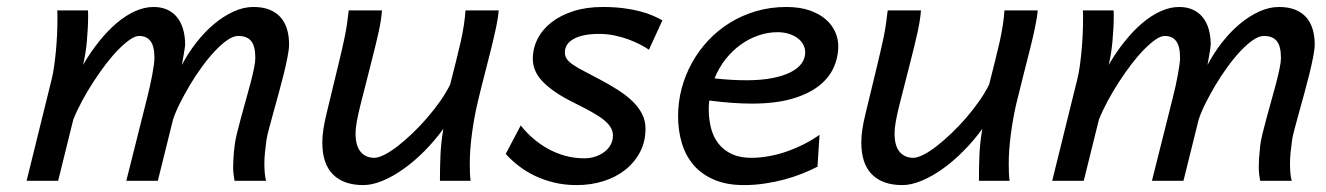

<svg xmlns="http://www.w3.org/2000/svg" viewBox="-20 -518 3798 550"><path d="M651.9 0Q650.4 -7.8 649.2 -17.3Q647.9 -26.9 647.9 -37.6Q647.9 -51.8 648.9 -67.1Q649.9 -82.5 651.9 -99.1Q653.3 -113.3 658.4 -134.5Q663.6 -155.8 670.2 -180.2Q676.8 -204.6 684.1 -230.5Q691.4 -256.3 697.5 -279.5Q703.6 -302.7 707.5 -321.8Q711.4 -340.8 711.4 -351.6Q711.4 -385.7 699.5 -400.4Q687.5 -415 662.6 -415Q648.4 -415 631.1 -403.1Q613.8 -391.1 595.5 -371.6Q577.1 -352.1 558.6 -326.7Q540 -301.3 524.2 -274.7Q508.3 -248 495.4 -222.2Q482.4 -196.3 475.6 -175.3L432.1 0H341.8L401.4 -237.3Q405.8 -254.9 409.7 -272.2Q413.6 -289.6 416.3 -304.7Q418.9 -319.8 420.7 -332Q422.4 -344.2 422.4 -351.6Q422.4 -385.7 411.1 -400.4Q399.9 -415 378.4 -415Q367.2 -415 352.1 -404.5Q336.9 -394 319.3 -376.2Q301.8 -358.4 283.4 -334.5Q265.1 -310.5 247.8 -283.9Q230.5 -257.3 215.3 -229.2Q200.2 -201.2 189.9 -175.3L146.5 0H56.2L127.9 -290.5Q131.8 -306.2 134.8 -326.4Q137.7 -346.7 139.9 -369.4Q142.1 -392.1 143.3 -415.8Q144.5 -439.5 144.5 -461.4V-475.1Q144.5 -481.9 144 -488.3H231.9Q232.4 -484.4 232.4 -479.5V-469.2Q232.4 -454.6 231.4 -436.3Q230.5 -418 228.8 -399.2Q227.1 -380.4 224.1 -362.8Q221.2 -345.2 217.8 -332Q239.3 -368.7 263.7 -399.2Q288.1 -429.7 314 -451.7Q339.8 -473.6 366.7 -485.8Q393.6 -498 419.9 -498Q442.4 -498 459.2 -490.2Q476.1 -482.4 487.3 -468.5Q498.5 -454.6 504.4 -434.6Q510.3 -414.6 510.3 -390.6Q510.3 -386.7 509 -378.7Q507.8 -370.6 506.3 -361.8Q504.9 -353 503.2 -344.7Q501.5 -336.4 501 -332Q519 -366.2 542.7 -396.5Q566.4 -426.8 593.3 -449.2Q620.1 -471.7 648.9 -484.9Q677.7 -498 705.6 -498Q732.9 -498 752.2 -490.2Q771.5 -482.4 783.9 -468.3Q796.4 -454.1 802.2 -434.3Q808.1 -414.6 808.1 -390.6Q808.1 -377.4 803.7 -355Q799.3 -332.5 792.7 -305.7Q786.1 -278.8 778.1 -249.8Q770 -220.7 762.9 -194.8Q755.9 -168.9 750.2 -147.9Q744.6 -127 743.2 -116.2Q740.7 -97.7 739 -81.3Q737.3 -64.9 737.3 -49.8Q737.3 -36.1 738.3 -23.7Q739.3 -11.2 742.2 0Z M1240.2 0Q1240.2 -36.1 1241.7 -72.5Q1243.2 -108.9 1250 -148.9Q1225.1 -114.7 1195.8 -85.2Q1166.5 -55.7 1136.2 -34.2Q1106 -12.7 1076.2 -0.2Q1046.4 12.2 1020.5 12.2Q964.4 12.2 933.8 -18.3Q903.3 -48.8 903.3 -109.9Q903.3 -128.4 906.5 -148.7Q909.7 -168.9 915.5 -192.9L949.7 -334.5Q955.1 -356.9 959.5 -375.7Q963.9 -394.5 967.5 -412.4Q971.2 -430.2 973.9 -448.5Q976.6 -466.8 979 -488.3H1074.2Q1072.3 -460.9 1064.7 -426.5Q1057.1 -392.1 1044.4 -342.8Q1025.4 -268.6 1012 -215.1Q998.5 -161.6 998.5 -136.7Q998.5 -100.1 1013.2 -83Q1027.8 -65.9 1052.2 -65.9Q1064 -65.9 1081.8 -75Q1099.6 -84 1119.9 -99.9Q1140.1 -115.7 1161.9 -136.5Q1183.6 -157.2 1203.6 -180.4Q1223.6 -203.6 1241 -228.3Q1258.3 -252.9 1269.5 -275.9Q1278.8 -313 1286.4 -342.8Q1293.9 -372.6 1299.6 -397.7Q1305.2 -422.9 1308.6 -444.8Q1312 -466.8 1313.5 -488.3H1408.7Q1407.2 -469.2 1401.4 -441.2Q1395.5 -413.1 1387 -378.7Q1378.4 -344.2 1368.2 -304.7Q1357.9 -265.1 1347.7 -222.2Q1337.9 -180.2 1331.8 -134Q1325.7 -87.9 1325.7 -48.8Q1325.7 -34.7 1326.2 -22.7Q1326.7 -10.7 1328.1 0Z M1838.9 -375.5Q1828.6 -382.8 1813.5 -390.6Q1798.3 -398.4 1779.8 -405.3Q1761.2 -412.1 1740 -416.5Q1718.8 -420.9 1696.3 -420.9Q1650.4 -420.9 1624.3 -407Q1598.1 -393.1 1598.1 -367.7Q1598.1 -356.9 1603.8 -348.9Q1609.4 -340.8 1621.6 -332.5Q1633.8 -324.2 1653.1 -314.2Q1672.4 -304.2 1699.7 -289.6Q1726.6 -275.4 1750.2 -260.3Q1773.9 -245.1 1791.5 -228.3Q1809.1 -211.4 1819.1 -191.9Q1829.1 -172.4 1829.1 -149.4Q1829.1 -112.8 1813.7 -83Q1798.3 -53.2 1771.7 -32Q1745.1 -10.7 1709.2 0.7Q1673.3 12.2 1632.3 12.2Q1597.2 12.2 1567.1 4.9Q1537.1 -2.4 1511.7 -14.6Q1486.3 -26.9 1465.6 -43Q1444.8 -59.1 1428.7 -77.1L1471.7 -158.7Q1487.3 -138.7 1507.1 -121.6Q1526.9 -104.5 1549.8 -91.8Q1572.8 -79.1 1598.9 -71.8Q1625 -64.5 1653.8 -64.5Q1669.9 -64.5 1684.8 -69.3Q1699.7 -74.2 1711.2 -82.8Q1722.7 -91.3 1729.2 -103.3Q1735.8 -115.2 1735.8 -129.4Q1735.8 -141.6 1729.7 -152.3Q1723.6 -163.1 1710.2 -174.1Q1696.8 -185.1 1674.8 -197.3Q1652.8 -209.5 1621.6 -225.1Q1567.9 -251.5 1537.1 -281.7Q1506.3 -312 1506.3 -349.6Q1506.3 -379.9 1520 -406.7Q1533.7 -433.6 1559.6 -453.9Q1585.4 -474.1 1622.6 -486.1Q1659.7 -498 1706.5 -498Q1738.8 -498 1765.4 -494.6Q1792 -491.2 1813.2 -485.6Q1834.5 -480 1850.3 -473.1Q1866.2 -466.3 1877.4 -459.5Z M2207 -425.8Q2179.7 -425.8 2152.6 -416.5Q2125.5 -407.2 2101.6 -389.9Q2077.6 -372.6 2058.3 -348.1Q2039.1 -323.7 2026.9 -293.5Q2053.2 -290.5 2075.9 -289.3Q2098.6 -288.1 2118.7 -288.1Q2160.2 -288.1 2191.7 -294.2Q2223.1 -300.3 2244.1 -310.8Q2265.1 -321.3 2275.9 -335.9Q2286.6 -350.6 2286.6 -367.7Q2286.6 -380.4 2280.5 -391.1Q2274.4 -401.9 2263.9 -409.4Q2253.4 -417 2238.8 -421.4Q2224.1 -425.8 2207 -425.8ZM2321.8 -40.5Q2302.2 -30.3 2278.3 -20.8Q2254.4 -11.2 2227.3 -3.9Q2200.2 3.4 2170.7 7.8Q2141.1 12.2 2110.8 12.2Q2062.5 12.2 2026.9 -2.7Q1991.2 -17.6 1968 -43.9Q1944.8 -70.3 1933.6 -106.7Q1922.4 -143.1 1922.4 -185.5Q1922.4 -225.6 1932.6 -264.4Q1942.9 -303.2 1962.2 -338.1Q1981.4 -373 2009 -402.3Q2036.6 -431.6 2071 -452.9Q2105.5 -474.1 2146.2 -486.1Q2187 -498 2232.4 -498Q2271.5 -498 2299.8 -488Q2328.1 -478 2346.2 -461.9Q2364.3 -445.8 2372.8 -425.8Q2381.3 -405.8 2381.3 -386.2Q2381.3 -353 2367.4 -323Q2353.5 -293 2323.5 -270.3Q2293.5 -247.6 2246.6 -234.4Q2199.7 -221.2 2133.3 -221.2Q2080.6 -221.2 2011.7 -230Q2010.3 -217.3 2010.3 -205.1Q2010.3 -176.3 2016.8 -150.9Q2023.4 -125.5 2038.1 -106.7Q2052.7 -87.9 2075.9 -76.9Q2099.1 -65.9 2132.3 -65.9Q2156.7 -65.9 2182.6 -70.6Q2208.5 -75.2 2233.6 -84Q2258.8 -92.8 2283 -105Q2307.1 -117.2 2327.6 -131.8Z M2784.2 0Q2784.2 -36.1 2785.6 -72.5Q2787.1 -108.9 2793.9 -148.9Q2769 -114.7 2739.7 -85.2Q2710.4 -55.7 2680.2 -34.2Q2649.9 -12.7 2620.1 -0.2Q2590.3 12.2 2564.5 12.2Q2508.3 12.2 2477.8 -18.3Q2447.3 -48.8 2447.3 -109.9Q2447.3 -128.4 2450.4 -148.7Q2453.6 -168.9 2459.5 -192.9L2493.7 -334.5Q2499 -356.9 2503.4 -375.7Q2507.8 -394.5 2511.5 -412.4Q2515.1 -430.2 2517.8 -448.5Q2520.5 -466.8 2522.9 -488.3H2618.2Q2616.2 -460.9 2608.6 -426.5Q2601.1 -392.1 2588.4 -342.8Q2569.3 -268.6 2555.9 -215.1Q2542.5 -161.6 2542.5 -136.7Q2542.5 -100.1 2557.1 -83Q2571.8 -65.9 2596.2 -65.9Q2607.9 -65.9 2625.7 -75Q2643.6 -84 2663.8 -99.9Q2684.1 -115.7 2705.8 -136.5Q2727.5 -157.2 2747.6 -180.4Q2767.6 -203.6 2784.9 -228.3Q2802.2 -252.9 2813.5 -275.9Q2822.8 -313 2830.3 -342.8Q2837.9 -372.6 2843.5 -397.7Q2849.1 -422.9 2852.5 -444.8Q2856 -466.8 2857.4 -488.3H2952.6Q2951.2 -469.2 2945.3 -441.2Q2939.5 -413.1 2930.9 -378.7Q2922.4 -344.2 2912.1 -304.7Q2901.9 -265.1 2891.6 -222.2Q2881.8 -180.2 2875.7 -134Q2869.6 -87.9 2869.6 -48.8Q2869.6 -34.7 2870.1 -22.7Q2870.6 -10.7 2872.1 0Z M3589.8 0Q3588.4 -7.8 3587.2 -17.3Q3585.9 -26.9 3585.9 -37.6Q3585.9 -51.8 3586.9 -67.1Q3587.9 -82.5 3589.8 -99.1Q3591.3 -113.3 3596.4 -134.5Q3601.6 -155.8 3608.2 -180.2Q3614.7 -204.6 3622.1 -230.5Q3629.4 -256.3 3635.5 -279.5Q3641.6 -302.7 3645.5 -321.8Q3649.4 -340.8 3649.4 -351.6Q3649.4 -385.7 3637.5 -400.4Q3625.5 -415 3600.6 -415Q3586.4 -415 3569.1 -403.1Q3551.8 -391.1 3533.4 -371.6Q3515.1 -352.1 3496.6 -326.7Q3478 -301.3 3462.2 -274.7Q3446.3 -248 3433.3 -222.2Q3420.4 -196.3 3413.6 -175.3L3370.1 0H3279.8L3339.4 -237.3Q3343.8 -254.9 3347.7 -272.2Q3351.6 -289.6 3354.2 -304.7Q3356.9 -319.8 3358.6 -332Q3360.4 -344.2 3360.4 -351.6Q3360.4 -385.7 3349.1 -400.4Q3337.9 -415 3316.4 -415Q3305.2 -415 3290 -404.5Q3274.9 -394 3257.3 -376.2Q3239.7 -358.4 3221.4 -334.5Q3203.1 -310.5 3185.8 -283.9Q3168.5 -257.3 3153.3 -229.2Q3138.2 -201.2 3127.9 -175.3L3084.5 0H2994.1L3065.9 -290.5Q3069.8 -306.2 3072.8 -326.4Q3075.7 -346.7 3077.9 -369.4Q3080.1 -392.1 3081.3 -415.8Q3082.5 -439.5 3082.5 -461.4V-475.1Q3082.5 -481.9 3082 -488.3H3169.9Q3170.4 -484.4 3170.4 -479.5V-469.2Q3170.4 -454.6 3169.4 -436.3Q3168.5 -418 3166.7 -399.2Q3165 -380.4 3162.1 -362.8Q3159.2 -345.2 3155.8 -332Q3177.2 -368.7 3201.7 -399.2Q3226.1 -429.7 3252 -451.7Q3277.8 -473.6 3304.7 -485.8Q3331.5 -498 3357.9 -498Q3380.4 -498 3397.2 -490.2Q3414.1 -482.4 3425.3 -468.5Q3436.5 -454.6 3442.4 -434.6Q3448.2 -414.6 3448.2 -390.6Q3448.2 -386.7 3447 -378.7Q3445.8 -370.6 3444.3 -361.8Q3442.9 -353 3441.2 -344.7Q3439.5 -336.4 3439 -332Q3457 -366.2 3480.7 -396.5Q3504.4 -426.8 3531.2 -449.2Q3558.1 -471.7 3586.9 -484.9Q3615.7 -498 3643.6 -498Q3670.9 -498 3690.2 -490.2Q3709.5 -482.4 3721.9 -468.3Q3734.4 -454.1 3740.2 -434.3Q3746.1 -414.6 3746.1 -390.6Q3746.1 -377.4 3741.7 -355Q3737.3 -332.5 3730.7 -305.7Q3724.1 -278.8 3716.1 -249.8Q3708 -220.7 3700.9 -194.8Q3693.8 -168.9 3688.2 -147.9Q3682.6 -127 3681.2 -116.2Q3678.7 -97.7 3677 -81.3Q3675.3 -64.9 3675.3 -49.8Q3675.3 -36.1 3676.3 -23.7Q3677.2 -11.2 3680.2 0Z"/></svg>

Font: Andika New Basic
Style: Italic
Weight: 400
Italic angle: -14°
Designer: Victor Gaultney, Annie Olsen, Julie Remington, Don Collingsworth, Eric Hays
Foundry: SIL International
Version: Version 5.500